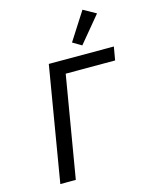

<svg xmlns="http://www.w3.org/2000/svg" viewBox="-138 -1040 875 1126"><g transform="rotate(-15 300.0 -477.0)"><path d="M202 -698H597L583 -617H283L179 0H85ZM420 -752 366 -784 475 -954 552 -911Z"/></g></svg>

Font: IBM Plex Mono Text
Style: Italic
Weight: 450
Italic angle: -9°
Monospace: yes
Designer: Mike Abbink, Paul van der Laan, Pieter van Rosmalen
Foundry: Bold Monday
Version: Version 2.1